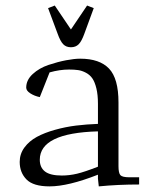

<svg xmlns="http://www.w3.org/2000/svg" viewBox="-20 -663 539 690"><path d="M50.8 -81.1Q50.8 -109.9 67.9 -133.1Q85 -156.2 112.5 -171.1Q140.1 -186 177.7 -196.5Q215.3 -207 253.2 -211.7Q291 -216.3 332 -217.8V-290Q332 -322.3 326.4 -345.2Q320.8 -368.2 312 -381.1Q303.2 -394 288.8 -401.6Q274.4 -409.2 260.7 -411.1Q247.1 -413.1 228 -413.1Q194.8 -413.1 158.2 -402.8L123 -314Q104 -317.9 89.1 -327.4Q74.2 -336.9 74.2 -348.1Q74.2 -375.5 97.7 -397Q121.1 -418.5 154.5 -429.7Q188 -440.9 217.8 -446.5Q247.6 -452.1 268.1 -452.1Q337.9 -452.1 371.8 -416.5Q405.8 -380.9 405.8 -294.9V-65.9Q405.8 -41 412.8 -33.4Q419.9 -25.9 444.8 -25.9H480V0Q404.8 0 335 6.8L332 -21V-35.2Q225.1 6.8 158.2 6.8Q99.6 6.8 75.2 -18.1Q50.8 -43 50.8 -81.1ZM123 -88.9Q123 -61 141.8 -46.6Q160.6 -32.2 202.1 -32.2Q229.5 -32.2 257.1 -38.8Q284.7 -45.4 332 -64V-190.9Q123 -185.1 123 -88.9ZM152.8 -633.8 176.8 -643.1 234.9 -557.1 293 -643.1 316.9 -633.8 283.2 -542Q273.4 -514.6 262.7 -503.9Q252 -493.2 234.9 -493.2Q217.8 -493.2 207.3 -503.9Q196.8 -514.6 187 -542Z"/></svg>

Font: Dihjauti
Style: Regular
Weight: 400
Designer: T. Christopher White
Version: Version 3.0.0